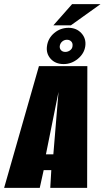

<svg xmlns="http://www.w3.org/2000/svg" viewBox="-57 -912 508 932"><path d="M-37 0 132 -591H367L366 0H187L192 -86H155L136 0ZM166 -163H202L227 -466ZM252 -601Q212 -601 189 -626.5Q166 -652 171 -688Q176 -726 206 -751.5Q236 -777 276 -777Q314 -777 338 -751Q362 -725 357 -688Q352 -652 321 -626.5Q290 -601 252 -601ZM260 -660Q273 -660 283.5 -668Q294 -676 295 -688Q297 -702 289 -710.5Q281 -719 268 -719Q255 -719 245 -710.5Q235 -702 233 -688Q232 -676 239.5 -668Q247 -660 260 -660ZM202 -789 293 -892H431L287 -789Z"/></svg>

Font: Alumni Sans Thin Black
Style: Italic
Weight: 900
Italic angle: -8°
Version: Version 1.016